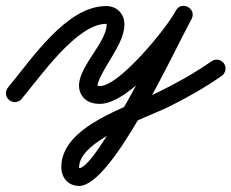

<svg xmlns="http://www.w3.org/2000/svg" viewBox="-40 -308 780 647"><path d="M-9.2 29C3.5 39.7 22.4 37.9 33 25.2C96.4 -50.7 219.4 -227.6 317.5 -227.6C322.2 -227.6 319.3 -231 319.3 -225.2C319.3 -153.7 184.3 -51.7 239.5 19C253.3 36.7 275.6 42 297 42C396.3 42 565.2 -165.3 605.7 -244.3C614.7 -261.9 606.2 -277.6 593 -284.5C579.9 -291.5 562.1 -289.7 552.7 -272.4C503 -181.4 284.1 258.6 226.8 258.6C226.7 258.6 226.6 257.7 226.6 255.3C226.6 163.8 458.5 86.8 530.7 50.9C591.8 20.5 651.2 -13.2 707.2 -52.4C720.8 -61.9 724.1 -80.6 714.6 -94.2C705.1 -107.8 686.4 -111.1 672.8 -101.6C672.8 -101.6 672.8 -101.6 672.8 -101.6C615.1 -61.2 553.6 -27 490.4 3.8C388.4 53.6 166.6 116.9 166.6 255.3C166.6 291.1 190.2 318.6 226.8 318.6C338.1 318.6 542.9 -129.1 605.3 -243.6C614.8 -261 606 -276.8 592.7 -283.8C579.3 -290.9 561.3 -289.3 552.3 -271.7C523.9 -216.3 362.7 -18 297 -18C292.1 -18 289.5 -18.7 285 -19.5C283.6 -19.7 287.1 -9.8 288.3 -18.7C290.5 -35.3 300.3 -52.7 308.1 -67.3C331.8 -111.9 379.3 -172.9 379.3 -225.2C379.3 -261.8 354.2 -287.6 317.5 -287.6C183.8 -287.6 66.6 -108.7 -13 -13.2C-23.7 -0.5 -21.9 18.4 -9.2 29Z"/></svg>

Font: FRB American Cursive
Style: Bold Italic
Weight: 700
Italic angle: -25°
Version: Version 2.0;Modular Font Editor K font №1